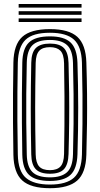

<svg xmlns="http://www.w3.org/2000/svg" viewBox="-20 -958 514 986"><path d="M236.5 8.5Q137.8 8.5 94.1 -31.4Q50.5 -71.2 48.8 -163.2Q47.2 -251.2 46.8 -326.4Q46.2 -401.5 46.8 -476.1Q47.2 -550.8 48.8 -637Q50.5 -728.8 94.1 -768.6Q137.8 -808.5 236.5 -808.5Q333.8 -808.5 377.2 -768.8Q420.8 -729 423.5 -637.5Q426.2 -550.8 427 -476.5Q427.8 -402.2 426.9 -327Q426 -251.8 423.5 -162.8Q420.8 -69.8 376.4 -30.6Q332 8.5 236.5 8.5ZM236.5 -10.2Q321 -10.2 359.8 -45.4Q398.5 -80.5 400.8 -164Q402.8 -246.8 403.5 -320.8Q404.2 -394.8 403.6 -470.9Q403 -547 400.8 -636.5Q398.5 -719 360 -754.4Q321.5 -789.8 236.5 -789.8Q148.5 -789.8 111 -753.6Q73.5 -717.5 71.5 -636.5Q70 -559.2 69.4 -487.1Q68.8 -415 69.2 -337Q69.8 -259 71.5 -164Q73.2 -78.5 113.4 -44.4Q153.5 -10.2 236.5 -10.2ZM236.5 -28.8Q161.8 -28.8 128.9 -60.1Q96 -91.5 94.5 -164Q93 -251.2 92.5 -326.2Q92 -401.2 92.5 -475.9Q93 -550.5 94.5 -636.5Q96 -708.8 128.8 -740Q161.5 -771.2 236.5 -771.2Q309.2 -771.2 342.2 -740.1Q375.2 -709 377.8 -635.8Q381.5 -517.8 381.6 -405.8Q381.8 -293.8 377.8 -164.5Q375.2 -91 342 -59.9Q308.8 -28.8 236.5 -28.8ZM236.5 -47.2Q294.8 -47.2 323.9 -73.2Q353 -99.2 354.8 -165.2Q357 -247 357.8 -322.5Q358.5 -398 357.8 -474.4Q357 -550.8 354.8 -635Q353 -700.2 324.2 -726.5Q295.5 -752.8 236.5 -752.8Q173.8 -752.8 146.2 -725.4Q118.8 -698 117.5 -635.8Q115.5 -550.2 114.9 -476Q114.2 -401.8 114.9 -326.9Q115.5 -252 117.5 -164.5Q118.8 -102.5 146.1 -74.9Q173.5 -47.2 236.5 -47.2ZM236.5 -65.8Q186.2 -65.8 163.9 -89Q141.5 -112.2 140.5 -165.2Q135.5 -395 140.5 -635.5Q141.5 -689.5 164.6 -711.9Q187.8 -734.2 236.5 -734.2Q285.8 -734.2 308.1 -711.2Q330.5 -688.2 332 -634.8Q334.2 -554.8 335.1 -481.2Q336 -407.8 335.2 -331.5Q334.5 -255.2 332 -167Q330.5 -113.5 308.8 -89.6Q287 -65.8 236.5 -65.8ZM236.5 -84.2Q273 -84.2 290.5 -102.9Q308 -121.5 309 -167.8Q310.2 -240.2 310.9 -312.4Q311.5 -384.5 311.1 -462.9Q310.8 -541.2 309 -632.8Q308 -680 289.9 -697.9Q271.8 -715.8 236.5 -715.8Q198.8 -715.8 181.5 -697.2Q164.2 -678.8 163.2 -634.8Q160.8 -517.2 160.6 -406.5Q160.5 -295.8 163.2 -165.5Q164.2 -122 181.2 -103.1Q198.2 -84.2 236.5 -84.2ZM75.8 -919V-937.5H398.8V-919ZM75.8 -882V-900.5H398.8V-882ZM75.8 -845V-863.5H398.8V-845Z"/></svg>

Font: Big Shoulders Inline Text
Style: Bold
Weight: 700
Designer: Patric King
Foundry: XO Type Co
Version: Version 1.000